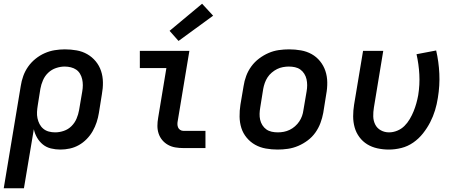

<svg xmlns="http://www.w3.org/2000/svg" viewBox="-29 -792 2449 1027"><path d="M-9 215 82 -332Q86 -359 95.5 -385.5Q105 -412 121.5 -435.5Q138 -459 161 -477.5Q184 -496 210 -507.5Q236 -519 263.5 -523.5Q291 -528 318 -528Q350 -528 381 -522.5Q412 -517 438 -502Q464 -487 483 -464Q502 -441 511.5 -412.5Q521 -384 521.5 -352Q522 -320 516 -288L500 -188Q496 -163 488 -138.5Q480 -114 467 -91Q454 -68 435 -48.5Q416 -29 393 -16Q370 -3 344.5 2.5Q319 8 294 8Q268 8 243.5 2Q219 -4 200.5 -19Q182 -34 169.5 -55.5Q157 -77 152 -101L99 215ZM266 -84Q289 -84 312.5 -92Q336 -100 353.5 -117.5Q371 -135 380.5 -157.5Q390 -180 394 -203L411 -303Q414 -320 414 -336.5Q414 -353 410.5 -368.5Q407 -384 399 -397.5Q391 -411 378.5 -419.5Q366 -428 350 -432Q334 -436 317 -436Q294 -436 270.5 -428Q247 -420 229 -403Q211 -386 201 -363Q191 -340 187 -317L173 -229Q170 -211 169 -193.5Q168 -176 171.5 -159.5Q175 -143 182.5 -128.5Q190 -114 202.5 -103.5Q215 -93 231.5 -88.5Q248 -84 266 -84Z M952 0Q930 0 909 -3.5Q888 -7 870 -17Q852 -27 839 -42.5Q826 -58 819.5 -77.5Q813 -97 813 -118.5Q813 -140 817 -162L861 -428H719V-520H984L922 -147Q920 -138 920 -128.5Q920 -119 923.5 -110.5Q927 -102 935 -97Q943 -92 952 -92H1070V0ZM926 -573 878 -627 1052 -772 1111 -708Z M1456 8Q1424 8 1393 2.5Q1362 -3 1336 -17.5Q1310 -32 1290.5 -55.5Q1271 -79 1262 -107.5Q1253 -136 1252.5 -168Q1252 -200 1257 -232L1274 -332Q1278 -359 1288 -386Q1298 -413 1315.5 -437Q1333 -461 1357 -479Q1381 -497 1407.5 -508.5Q1434 -520 1462 -524Q1490 -528 1517 -528Q1550 -528 1581 -522.5Q1612 -517 1638 -502.5Q1664 -488 1683 -464.5Q1702 -441 1711.5 -412.5Q1721 -384 1721.5 -352Q1722 -320 1716 -288L1700 -188Q1695 -161 1685 -134Q1675 -107 1658 -83Q1641 -59 1617 -41Q1593 -23 1566 -11.5Q1539 0 1511 4Q1483 8 1456 8ZM1457 -84Q1473 -84 1489 -87Q1505 -90 1520.5 -97.5Q1536 -105 1549 -116.5Q1562 -128 1571.5 -142Q1581 -156 1586.5 -171.5Q1592 -187 1594 -203L1611 -303Q1614 -320 1614 -336.5Q1614 -353 1610.5 -368.5Q1607 -384 1598.5 -397.5Q1590 -411 1577.5 -420Q1565 -429 1549 -432.5Q1533 -436 1516 -436Q1501 -436 1484.5 -433Q1468 -430 1453 -422.5Q1438 -415 1424.5 -403.5Q1411 -392 1402 -378Q1393 -364 1387.5 -348.5Q1382 -333 1379 -317L1363 -217Q1360 -200 1359.5 -183.5Q1359 -167 1362.5 -151.5Q1366 -136 1374.5 -122.5Q1383 -109 1395.5 -100Q1408 -91 1424 -87.5Q1440 -84 1457 -84Z M2051 8Q2020 8 1990 1.5Q1960 -5 1935.5 -20Q1911 -35 1893.5 -58.5Q1876 -82 1868 -110.5Q1860 -139 1860 -170Q1860 -201 1865 -232L1913 -520H2021L1971 -217Q1967 -193 1967.5 -169.5Q1968 -146 1978 -126Q1988 -106 2008 -95Q2028 -84 2052 -84Q2074 -84 2096 -93Q2118 -102 2134.5 -118.5Q2151 -135 2163 -155.5Q2175 -176 2183.5 -197Q2192 -218 2198 -239.5Q2204 -261 2208 -283Q2217 -339 2214 -394Q2211 -449 2199 -502L2304 -522Q2318 -462 2321 -398Q2324 -334 2313 -268Q2308 -235 2298 -202Q2288 -169 2272 -138Q2256 -107 2233.5 -78.5Q2211 -50 2181.5 -29.5Q2152 -9 2118 -0.5Q2084 8 2051 8Z"/></svg>

Font: Iosevka SS04 Semibold Extended
Style: Italic
Weight: 600
Width: 7
Italic angle: -9°
Monospace: yes
Designer: Belleve Invis
Foundry: Belleve Invis
Version: Version 19.0.0; ttfautohint (v1.8.4)